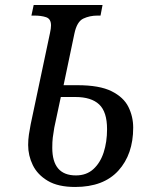

<svg xmlns="http://www.w3.org/2000/svg" viewBox="-20 -734 587 764"><path d="M279 10Q211 10 170 -14.5Q129 -39 110.5 -77Q92 -115 92 -157Q92 -178 95 -198.5Q98 -219 102 -239L179 -603Q183 -621 183 -633Q183 -659 163.5 -665.5Q144 -672 117 -672H105L114 -714H388L380 -672H368Q337 -672 311.5 -660Q286 -648 276 -600L233 -395H288Q376 -395 424 -371Q472 -347 491 -308.5Q510 -270 510 -226Q510 -120 451 -55Q392 10 279 10ZM282 -36Q324 -36 351.5 -61Q379 -86 392.5 -127.5Q406 -169 406 -220Q406 -289 374.5 -318.5Q343 -348 280 -348H222L196 -226Q192 -203 190 -186.5Q188 -170 188 -146Q188 -36 282 -36Z"/></svg>

Font: Noto Serif SemiCondensed
Style: Italic
Weight: 400
Width: 4
Italic angle: -12°
Designer: Monotype Design Team
Foundry: Monotype Imaging Inc.
Version: Version 2.013